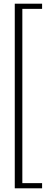

<svg xmlns="http://www.w3.org/2000/svg" viewBox="-20 -820 278 1040"><path d="M60 200V-800H208V-772H101V172H208V200Z"/></svg>

Font: Big Shoulders Text SC Thin
Style: Regular
Weight: 100
Designer: Patric King
Foundry: XO Type Co
Version: Version 2.002